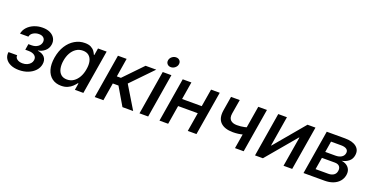

<svg xmlns="http://www.w3.org/2000/svg" viewBox="-28 -1477 4285 2213"><g transform="rotate(20 2114.0 -370.0)"><path d="M201.7 6.8Q142.1 6.8 98.6 -12.9Q55.2 -32.7 34.2 -67.4Q13.2 -102.1 20 -147H126.5Q122.6 -117.7 148.2 -98.9Q173.8 -80.1 215.3 -80.1Q245.1 -80.1 269.3 -90.3Q293.5 -100.6 309.3 -118.2Q325.2 -135.7 328.6 -158.7Q335 -195.3 308.3 -217Q281.7 -238.8 231 -238.8H192.4L204.1 -311.5H242.7Q286.6 -311.5 317.6 -332.8Q348.6 -354 354.5 -389.2Q359.4 -421.9 339.4 -442.1Q319.3 -462.4 280.8 -462.4Q242.2 -462.4 211.2 -443.6Q180.2 -424.8 174.3 -392.6H71.8Q80.1 -438 112.1 -472.7Q144 -507.3 192.1 -526.9Q240.2 -546.4 295.9 -546.4Q351.6 -546.4 390.4 -526.6Q429.2 -506.8 447.3 -472.7Q465.3 -438.5 458 -395.5Q449.7 -348.1 414.6 -318.1Q379.4 -288.1 333 -280.3L332.5 -277.3Q392.6 -269 419.4 -234.9Q446.3 -200.7 437.5 -149.9Q429.7 -104 396.7 -68.6Q363.8 -33.2 313.2 -13.2Q262.7 6.8 201.7 6.8Z M720.7 10.7Q654.3 10.7 608.6 -23.4Q563 -57.6 544.4 -120.4Q525.9 -183.1 540 -269Q554.7 -356 594.2 -418Q633.8 -480 690.9 -513.4Q748 -546.9 813.5 -546.9Q860.4 -546.9 888.7 -531.7Q917 -516.6 932.4 -494.9Q947.8 -473.1 955.6 -453.6H960.9L975.1 -539.1H1081.1L991.7 0H887.7L901.4 -83.5H894Q878.9 -63 856 -41Q833 -19 799.8 -4.2Q766.6 10.7 720.7 10.7ZM759.8 -80.1Q805.2 -80.1 840.6 -104.2Q876 -128.4 899.9 -170.9Q923.8 -213.4 932.6 -269.5Q942.4 -326.2 932.6 -367.9Q922.9 -409.7 895 -432.9Q867.2 -456.1 821.8 -456.1Q775.4 -456.1 739.5 -431.9Q703.6 -407.7 680.4 -366Q657.2 -324.2 648.4 -269.5Q639.6 -214.8 648.9 -171.9Q658.2 -128.9 686 -104.5Q713.9 -80.1 759.8 -80.1Z M1130.9 0 1219.7 -539.1H1326.2L1289.1 -311H1338.9L1558.6 -539.1H1689.5L1435.5 -276.4L1602.5 0H1471.2L1342.8 -218.3H1273.4L1237.3 0Z M1680.2 0 1769 -539.1H1875.5L1786.6 0ZM1836.4 -623.5Q1808.6 -623.5 1792.2 -642.3Q1775.9 -661.1 1780.3 -687.5Q1784.7 -714.4 1807.4 -732.7Q1830.1 -751 1857.9 -751Q1885.7 -751 1902.1 -732.7Q1918.5 -714.4 1914.1 -687.5Q1910.2 -661.1 1887.2 -642.3Q1864.3 -623.5 1836.4 -623.5Z M2352.5 -323.2 2337.4 -231H2042.5L2057.6 -323.2ZM2120.6 -539.1 2031.7 0H1925.3L2014.2 -539.1ZM2468.3 -539.1 2378.9 0H2272.5L2361.8 -539.1Z M2765.6 -163.6Q2662.6 -163.6 2612.1 -213.6Q2561.5 -263.7 2578.1 -364.7L2606.9 -539.1H2713.9L2684.6 -365.2Q2675.3 -308.1 2702.1 -282Q2729 -255.9 2780.8 -255.9Q2829.1 -255.9 2871.1 -265.1Q2913.1 -274.4 2958.5 -289.6L2943.4 -196.8Q2917 -187 2888.4 -179.4Q2859.9 -171.9 2829.1 -167.7Q2798.3 -163.6 2765.6 -163.6ZM2851.6 0 2940.9 -539.1H3047.4L2958 0Z M3553.2 0H3446.8L3507.8 -367.2H3502.9L3193.8 0H3097.2L3186 -539.1H3292.5L3231.9 -171.4H3236.3L3544.9 -539.1H3642.6Z M3691.9 0 3780.8 -539.1H4005.4Q4098.1 -539.1 4146 -500.5Q4193.8 -461.9 4182.1 -394.5Q4174.8 -348.6 4141.1 -320.6Q4107.4 -292.5 4055.2 -282.7Q4090.8 -278.8 4117.9 -261.5Q4145 -244.1 4158 -215.3Q4170.9 -186.5 4164.6 -147.5Q4157.2 -103 4129.2 -69.8Q4101.1 -36.6 4055.7 -18.3Q4010.3 0 3951.2 0ZM3807.1 -89.8H3965.3Q4002.9 -89.8 4028.6 -107.2Q4054.2 -124.5 4059.6 -157.7Q4065.9 -193.8 4047.9 -215.3Q4029.8 -236.8 3989.7 -236.8H3831.5ZM3844.2 -314.5H3970.2Q4013.7 -314.5 4042.2 -332.5Q4070.8 -350.6 4076.2 -383.8Q4081.1 -415 4058.1 -431.9Q4035.2 -448.7 3990.2 -448.7H3866.2Z"/></g></svg>

Font: Inter 18pt Medium
Style: Italic
Weight: 500
Italic angle: -9.3988°
Designer: Rasmus Andersson
Foundry: rsms
Version: Version 4.001;git-66647c0bb